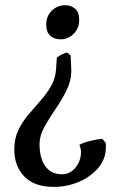

<svg xmlns="http://www.w3.org/2000/svg" viewBox="-20 -464 464 742"><path d="M286.1 -388.2Q286.1 -355 264.9 -333.5Q243.7 -312 213.9 -312Q189.5 -312 174.1 -325.9Q158.7 -339.8 158.7 -368.7Q158.7 -401.9 180.2 -422.9Q201.7 -443.8 231.4 -443.8Q255.4 -443.8 270.8 -429.9Q286.1 -416 286.1 -388.2ZM199.7 -241.2Q215.8 -254.9 239.3 -261.2L252.9 -250L255.4 -197.8Q255.4 -195.8 255.4 -193.6Q255.4 -191.4 255.4 -189.5Q255.4 -150.9 236.8 -114Q218.3 -77.1 194.1 -42Q169.9 -6.8 151.4 26.9Q132.8 60.5 132.8 92.8Q132.8 147.5 155.3 178.5Q177.7 209.5 219.7 209.5Q250.5 209.5 271.7 183.6Q293 157.7 293 123.5Q293 109.9 286.6 95.7Q302.7 86.9 328.6 80.6Q354.5 74.2 375 72.3L388.2 87.4Q389.2 90.8 389.2 95.7Q389.2 100.6 389.2 104.5Q389.2 149.4 360.4 184.1Q331.5 218.8 285.4 238.5Q239.3 258.3 188 258.3Q112.3 258.3 73.7 217.8Q35.2 177.2 35.2 113.8Q35.2 71.8 50.5 39.6Q65.9 7.3 89.1 -20.3Q112.3 -47.9 136 -74.5Q159.7 -101.1 177 -130.9Q194.3 -160.6 196.8 -197.8Z"/></svg>

Font: Namdhinggo Medium
Style: Regular
Weight: 500
Designer: Victor Gaultney
Foundry: SIL International
Version: Version 3.001